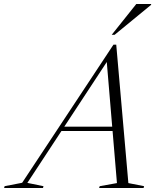

<svg xmlns="http://www.w3.org/2000/svg" viewBox="-96 -938 794 958"><path d="M199 -284.5 206 -306H508.5L501.5 -284.5ZM544.5 -24.5 623 -9 620.5 0H398.5L401.5 -9L487.5 -24.5L435.5 -643.5H446.5L40.5 -25.5L121 -9L118.5 0H-75.5L-73 -9L14.5 -26L470 -715H484ZM461.5 -764.5 584 -918H658.5L657.5 -913.5L476 -764.5Z"/></svg>

Font: Newsreader 60pt Light
Style: Italic
Weight: 300
Italic angle: -17°
Designer: Hugues Gentile
Foundry: Production Type
Version: Version 1.003